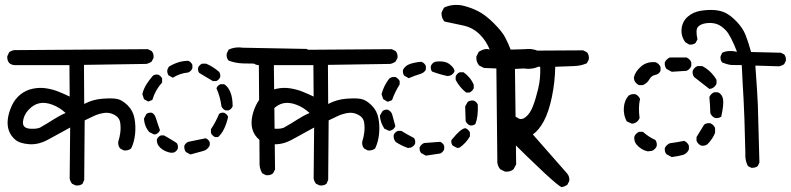

<svg xmlns="http://www.w3.org/2000/svg" viewBox="-20 -762 3242 787"><path d="M290 -2 275.4 -8.8Q267.6 -18.6 265.6 -30.3L267.6 -239.3Q221.7 -214.8 180.2 -191.4Q138.7 -168 99.6 -170.9Q60.5 -173.8 42 -189.9Q23.4 -206.1 16.1 -227.5Q8.8 -249 12.2 -274.9Q15.6 -300.8 28.3 -328.6Q41 -356.4 63.5 -374.5Q85.9 -392.6 114.3 -398.4Q142.6 -404.3 169.9 -399.9Q197.3 -395.5 220.2 -386.2Q243.2 -377 265.6 -366.2L264.6 -495.1H39.1Q26.4 -496.1 17.6 -503.9Q8.8 -514.6 9.8 -531.2L17.6 -547.9Q31.2 -558.6 49.8 -556.6L585.9 -560.5L601.6 -552.7Q611.3 -542 609.4 -524.4L601.6 -509.8Q590.8 -502 579.1 -500L324.2 -496.1L325.2 -335.9Q360.4 -354.5 399.9 -357.4Q439.5 -360.4 460 -356.4Q480.5 -352.5 502.9 -330.6Q525.4 -308.6 531.2 -276.9Q537.1 -245.1 533.7 -212.4Q530.3 -179.7 517.6 -153.3Q504.9 -143.6 487.3 -145.5L472.7 -153.3Q462.9 -164.1 464.8 -181.6Q470.7 -199.2 473.1 -218.8Q475.6 -238.3 472.7 -259.3Q469.7 -280.3 448.7 -291.5Q427.7 -302.7 404.8 -298.8Q381.8 -294.9 363.8 -286.1Q345.7 -277.3 327.1 -268.6L325.2 -24.4L318.4 -8.8Q307.6 0 290 -2ZM149.4 -242.2Q173.8 -255.9 198.7 -272Q223.6 -288.1 249 -298.8Q223.6 -322.3 194.3 -333Q165 -343.8 141.6 -338.9Q118.2 -334 97.7 -312.5Q77.1 -291 74.2 -263.7Q71.3 -236.3 104 -234.4Q136.7 -232.4 149.4 -242.2Z M1070.3 -43.9 1054.7 -51.8Q1042 -73.2 1043.9 -100.6L1041 -501Q1009.8 -501 977.5 -502Q945.3 -502.9 917 -513.7Q907.2 -524.4 909.2 -542L917 -558.6Q943.4 -571.3 976.6 -566.4L1236.3 -561.5L1252 -553.7Q1261.7 -542 1259.8 -524.4L1252 -508.8Q1241.2 -501 1228.5 -500H1102.5L1107.4 -67.4L1099.6 -51.8Q1087.9 -42 1070.3 -43.9ZM760.7 -128.9 742.2 -138.7Q734.4 -148.4 735.4 -164.1Q740.2 -175.8 752 -180.7Q788.1 -187.5 823.2 -195.3Q835 -190.4 839.8 -178.7V-166Q831.1 -148.4 814.5 -143.6ZM680.7 -135.7Q654.3 -140.6 637.7 -155.8Q621.1 -170.9 623 -190.4Q627.9 -202.1 639.6 -207H652.3Q690.4 -185.5 704.1 -175.8Q710.9 -168 709 -153.3Q704.1 -141.6 692.4 -136.7ZM861.3 -200.2Q849.6 -206.1 844.7 -216.8V-232.4Q864.3 -261.7 877.9 -294.9Q885.7 -301.8 898.4 -299.8Q910.2 -294.9 915 -283.2Q902.3 -225.6 874 -200.2ZM611.3 -210.9 591.8 -220.7Q571.3 -245.1 570.3 -276.4L580.1 -294.9Q589.8 -301.8 602.5 -299.8Q614.3 -294.9 620.1 -274.9Q626 -254.9 635.7 -228.5Q630.9 -216.8 619.1 -211.9ZM904.3 -309.6Q892.6 -314.5 887.7 -326.2Q882.8 -365.2 867.2 -400.4Q872.1 -412.1 883.8 -417H898.4Q914.1 -408.2 923.8 -385.3Q933.6 -362.3 933.6 -326.2Q928.7 -314.5 917 -309.6ZM587.9 -345.7 570.3 -355.5 563.5 -376Q568.4 -397.5 580.1 -416Q591.8 -434.6 606.4 -451.2Q614.3 -458 627.9 -456.1Q639.6 -451.2 644.5 -440.4V-423.8Q616.2 -392.6 604.5 -352.5ZM852.5 -429.7 796.9 -462.9Q790 -471.7 792 -484.4Q796.9 -496.1 808.6 -501H825.2Q852.5 -489.3 877.9 -467.8Q883.8 -460 882.8 -446.3Q877.9 -434.6 866.2 -429.7ZM688.5 -443.4 670.9 -453.1Q664.1 -462.9 666 -476.6L671.9 -488.3Q688.5 -499 709 -505.9Q729.5 -512.7 752 -512.7Q763.7 -507.8 768.6 -496.1V-482.4Q763.7 -469.7 751 -464.8Q717.8 -461.9 688.5 -443.4Z M1290 -2 1275.4 -8.8Q1267.6 -18.6 1265.6 -30.3L1267.6 -239.3Q1221.7 -214.8 1180.2 -191.4Q1138.7 -168 1099.6 -170.9Q1060.5 -173.8 1042 -189.9Q1023.4 -206.1 1016.1 -227.5Q1008.8 -249 1012.2 -274.9Q1015.6 -300.8 1028.3 -328.6Q1041 -356.4 1063.5 -374.5Q1085.9 -392.6 1114.3 -398.4Q1142.6 -404.3 1169.9 -399.9Q1197.3 -395.5 1220.2 -386.2Q1243.2 -377 1265.6 -366.2L1264.6 -495.1H1039.1Q1026.4 -496.1 1017.6 -503.9Q1008.8 -514.6 1009.8 -531.2L1017.6 -547.9Q1031.2 -558.6 1049.8 -556.6L1585.9 -560.5L1601.6 -552.7Q1611.3 -542 1609.4 -524.4L1601.6 -509.8Q1590.8 -502 1579.1 -500L1324.2 -496.1L1325.2 -335.9Q1360.4 -354.5 1399.9 -357.4Q1439.5 -360.4 1460 -356.4Q1480.5 -352.5 1502.9 -330.6Q1525.4 -308.6 1531.2 -276.9Q1537.1 -245.1 1533.7 -212.4Q1530.3 -179.7 1517.6 -153.3Q1504.9 -143.6 1487.3 -145.5L1472.7 -153.3Q1462.9 -164.1 1464.8 -181.6Q1470.7 -199.2 1473.1 -218.8Q1475.6 -238.3 1472.7 -259.3Q1469.7 -280.3 1448.7 -291.5Q1427.7 -302.7 1404.8 -298.8Q1381.8 -294.9 1363.8 -286.1Q1345.7 -277.3 1327.1 -268.6L1325.2 -24.4L1318.4 -8.8Q1307.6 0 1290 -2ZM1149.4 -242.2Q1173.8 -255.9 1198.7 -272Q1223.6 -288.1 1249 -298.8Q1223.6 -322.3 1194.3 -333Q1165 -343.8 1141.6 -338.9Q1118.2 -334 1097.7 -312.5Q1077.1 -291 1074.2 -263.7Q1071.3 -236.3 1104 -234.4Q1136.7 -232.4 1149.4 -242.2Z M2049.8 -58.6 2030.3 -68.4Q2020.5 -80.1 2018.6 -95.7L2014.6 -481.4L1963.9 -483.4L1944.3 -493.2Q1930.7 -508.8 1932.6 -530.3L1942.4 -549.8Q1969.7 -566.4 1987.3 -558.6Q1973.6 -593.8 1946.3 -621.1Q1918.9 -648.4 1879.9 -657.2Q1840.8 -666 1801.8 -673.8Q1788.1 -689.5 1790 -710.9L1799.8 -730.5Q1831.1 -746.1 1872.1 -740.2Q1907.2 -732.4 1938.5 -716.8Q1969.7 -701.2 2003.9 -667Q2038.1 -632.8 2050.8 -608.4Q2063.5 -584 2073.2 -558.6L2132.8 -560.5Q2168 -564.5 2195.3 -547.9Q2207 -534.2 2205.1 -512.7L2195.3 -493.2Q2166 -475.6 2127 -481.4L2090.8 -479.5L2095.7 -87.9L2085 -68.4Q2071.3 -56.6 2049.8 -58.6ZM1725.6 -124 1706.1 -134.8Q1698.2 -144.5 1700.2 -158.2Q1706.1 -170.9 1718.8 -175.8Q1751 -177.7 1784.2 -180.7Q1795.9 -175.8 1800.8 -164.1V-150.4Q1795.9 -137.7 1784.2 -132.8ZM1652.3 -155.3Q1627 -164.1 1602.5 -179.7Q1591.8 -191.4 1593.8 -209Q1598.6 -220.7 1611.3 -225.6H1625Q1650.4 -210 1676.8 -196.3Q1683.6 -187.5 1681.6 -173.8Q1676.8 -162.1 1664.1 -157.2ZM1854.5 -155.3 1835.9 -165Q1828.1 -173.8 1830.1 -187.5Q1871.1 -238.3 1888.7 -236.3Q1900.4 -231.4 1906.2 -218.8V-203.1Q1890.6 -175.8 1864.3 -157.2ZM1575.2 -225.6 1555.7 -234.4Q1539.1 -258.8 1537.1 -288.1L1547.9 -306.6Q1555.7 -313.5 1569.3 -312.5Q1582 -306.6 1586.9 -294.9Q1593.8 -270.5 1600.6 -245.1Q1595.7 -232.4 1583 -227.5ZM1906.2 -248Q1893.6 -253.9 1888.7 -265.6L1886.7 -326.2L1897.5 -344.7Q1907.2 -351.6 1921.9 -349.6Q1933.6 -344.7 1938.5 -333Q1940.4 -283.2 1928.7 -253.9Q1919.9 -246.1 1906.2 -248ZM1569.3 -344.7 1550.8 -355.5 1543.9 -376Q1552.7 -410.2 1575.2 -439.5Q1585 -448.2 1600.6 -446.3Q1612.3 -441.4 1618.2 -429.7V-416Q1598.6 -384.8 1586.9 -351.6ZM1890.6 -382.8Q1864.3 -403.3 1847.7 -434.6V-448.2Q1852.5 -460.9 1864.3 -465.8H1879.9Q1909.2 -445.3 1921.9 -414.1V-400.4Q1916 -387.7 1904.3 -382.8ZM1655.3 -441.4 1636.7 -452.1Q1629.9 -461.9 1631.8 -475.6Q1640.6 -493.2 1661.1 -500Q1681.6 -506.8 1707 -508.8Q1720.7 -503.9 1725.6 -491.2V-477.5Q1720.7 -463.9 1700.2 -458Q1679.7 -452.1 1655.3 -441.4ZM1814.5 -450.2Q1782.2 -457 1751 -468.8Q1744.1 -477.5 1746.1 -491.2Q1751 -503.9 1763.7 -508.8Q1802.7 -514.6 1823.2 -498.5Q1843.8 -482.4 1842.8 -468.8Q1836.9 -457 1825.2 -452.1Z M2282.2 4.9Q2259.8 -1 2046.9 -212.9Q2031.2 -232.4 2033.7 -252.9Q2036.1 -273.4 2046.9 -284.2Q2057.6 -294.9 2073.7 -291Q2089.8 -287.1 2103.5 -277.8Q2117.2 -268.6 2134.8 -282.2Q2152.3 -295.9 2164.1 -325.7Q2175.8 -355.5 2186 -398.4Q2196.3 -441.4 2194.3 -488.3L2039.1 -490.2Q2026.4 -492.2 2016.6 -500Q2007.8 -512.7 2008.8 -529.3L2016.6 -545.9Q2027.3 -555.7 2044.9 -553.7L2370.1 -555.7L2385.7 -547.9Q2395.5 -537.1 2393.6 -518.6L2385.7 -502.9Q2362.3 -492.2 2333.5 -491.2Q2304.7 -490.2 2255.9 -488.3Q2254.9 -425.8 2242.2 -364.7Q2229.5 -303.7 2209.5 -266.1Q2189.5 -228.5 2164.1 -210.9L2304.7 -50.8Q2315.4 -38.1 2313.5 -20.5L2305.7 -4.9Q2294.9 2.9 2282.2 4.9Z M3059.6 -74.2 3045.9 -81.1Q3033.2 -104.5 3035.2 -133.8Q3031.2 -304.7 3027.8 -356.9Q3024.4 -409.2 3020.5 -495.1Q2992.2 -495.1 2979 -495.6Q2965.8 -496.1 2940.4 -505.9Q2931.6 -515.6 2933.6 -531.2L2940.4 -545.9Q2964.8 -557.6 3001 -549.8Q2974.6 -617.2 2955.6 -637.2Q2936.5 -657.2 2917.5 -663.6Q2898.4 -669.9 2875.5 -667Q2852.5 -664.1 2841.3 -652.3Q2830.1 -640.6 2838.9 -600.6L2831.1 -585.9Q2821.3 -578.1 2805.7 -579.1L2789.1 -588.9Q2770.5 -614.3 2773.9 -644.5Q2777.3 -674.8 2799.3 -693.8Q2821.3 -712.9 2852.1 -717.8Q2882.8 -722.7 2908.7 -720.7Q2934.6 -718.8 2955.1 -708.5Q2975.6 -698.2 3000 -672.9Q3024.4 -647.5 3035.6 -619.6Q3046.9 -591.8 3058.6 -548.8L3180.7 -545.9L3194.3 -539.1Q3203.1 -528.3 3201.2 -512.7L3194.3 -499Q3184.6 -492.2 3172.9 -490.2L3076.2 -493.2Q3085 -371.1 3086.4 -332Q3087.9 -293 3092.8 -95.7L3085.9 -81.1Q3075.2 -73.2 3059.6 -74.2ZM2733.4 -118.2 2711.9 -129.9Q2703.1 -139.6 2705.1 -155.3Q2711.9 -168.9 2725.6 -174.8Q2754.9 -178.7 2784.2 -184.6Q2797.9 -178.7 2803.7 -165V-149.4Q2795.9 -131.8 2779.3 -127Q2762.7 -122.1 2733.4 -118.2ZM2634.8 -141.6Q2607.4 -147.5 2587.9 -170.9Q2578.1 -184.6 2580.1 -202.1Q2585.9 -215.8 2599.6 -221.7H2615.2Q2640.6 -199.2 2666 -188.5Q2673.8 -178.7 2671.9 -163.1Q2666 -149.4 2652.3 -143.6ZM2854.5 -165Q2840.8 -170.9 2835 -184.6V-200.2L2866.2 -251Q2876 -258.8 2891.6 -256.8Q2905.3 -251 2911.1 -237.3V-217.8Q2901.4 -192.4 2879.9 -170.9Q2870.1 -163.1 2854.5 -165ZM2570.3 -254.9 2548.8 -264.6Q2535.2 -290 2537.1 -320.3Q2539.1 -350.6 2556.6 -370.1Q2568.4 -377.9 2584 -376Q2597.7 -370.1 2603.5 -356.4Q2595.7 -323.2 2601.6 -278.3Q2595.7 -262.7 2580.1 -256.8ZM2911.1 -278.3Q2897.5 -284.2 2891.6 -297.9Q2890.6 -334 2887.7 -364.3Q2893.6 -377.9 2907.2 -383.8H2922.9Q2940.4 -376 2943.8 -355Q2947.3 -334 2936.5 -284.2Q2926.8 -276.4 2911.1 -278.3ZM2887.7 -397.5 2825.2 -446.3Q2817.4 -456.1 2819.3 -471.7Q2825.2 -485.4 2838.9 -491.2H2858.4Q2895.5 -471.7 2917 -434.6V-418.9Q2911.1 -405.3 2897.5 -399.4ZM2599.6 -413.1Q2585.9 -418.9 2580.1 -432.6L2578.1 -444.3Q2584 -469.7 2608.4 -490.2Q2632.8 -510.7 2668 -506.8Q2681.6 -501 2687.5 -487.3V-471.7Q2681.6 -458 2666 -455.1Q2650.4 -452.1 2641.6 -436.5Q2632.8 -420.9 2615.2 -413.1ZM2733.4 -467.8 2711.9 -479.5Q2703.1 -491.2 2705.1 -506.8Q2711.9 -520.5 2725.6 -526.4H2793.9Q2807.6 -520.5 2813.5 -506.8V-491.2Q2807.6 -477.5 2793.9 -471.7Z"/></svg>

Font: JasonHandwriting2
Style: Regular
Weight: 400
Version: Version 1.05.10